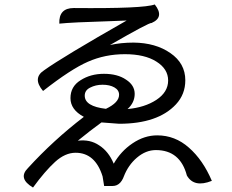

<svg xmlns="http://www.w3.org/2000/svg" viewBox="-20 -794 1040 861"><path d="M360 -365Q360 -317 455 -306Q514 -334 514 -369Q514 -390 493 -402Q472 -414 440 -414Q409 -414 384 -401Q360 -389 360 -365ZM311 -758Q624 -755 674 -774Q719 -717 660 -691Q650 -694 473 -592Q522 -603 579 -603Q678 -602 744 -556Q811 -510 811 -434Q811 -371 769 -326Q688 -239 514 -239L435 -245Q384 -208 329 -163Q384 -170 425 -142Q467 -115 490 -60Q522 -116 574 -151Q627 -187 685 -187Q765 -187 827 -132Q890 -77 930 17Q850 49 818 -7Q788 -121 679 -121Q634 -121 594 -87Q555 -54 535 -2L541 -21Q526 40 485 40H447L440 -3Q407 -109 319 -109Q272 -109 227 -68Q182 -27 128 47Q59 6 105 -40Q219 -165 356 -270Q296 -302 296 -354Q296 -406 341 -434Q386 -463 446 -463Q507 -463 545 -437Q584 -412 584 -373Q584 -334 552 -305Q629 -312 681 -346Q734 -381 734 -433Q734 -485 681 -518Q629 -551 540 -551Q451 -551 374 -517Q298 -484 173 -386Q124 -444 178 -479Q260 -538 548 -702L472 -699Q303 -694 246 -688Q243 -758 311 -758Z"/></svg>

Font: Swei Toothpaste CJK TC
Style: Regular
Weight: 400
Version: Version 1.0